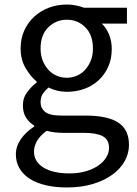

<svg xmlns="http://www.w3.org/2000/svg" viewBox="-20 -577 603 847"><path d="M275 250Q225 250 183.5 240.5Q142 231 112.5 212.5Q83 194 66.5 166.5Q50 139 50 104Q50 69 71.5 37.5Q93 6 131 -19V-23Q109 -36 95 -58Q81 -80 81 -112Q81 -146 101 -172Q121 -198 142 -213V-217Q115 -239 93 -276.5Q71 -314 71 -363Q71 -408 87.5 -443.5Q104 -479 132 -504.5Q160 -530 197 -543.5Q234 -557 275 -557Q298 -557 317.5 -552.5Q337 -548 351 -543H540V-473H429Q449 -454 461 -425Q473 -396 473 -361Q473 -317 457.5 -282.5Q442 -248 415 -223Q388 -198 352 -185Q316 -172 275 -172Q232 -172 194 -191Q179 -178 169 -163.5Q159 -149 159 -126Q159 -100 179 -83.5Q199 -67 254 -67H360Q455 -67 502 -36Q549 -5 549 62Q549 100 530 134Q511 168 475 194Q439 220 388.5 235Q338 250 275 250ZM275 -234Q298 -234 319 -243Q340 -252 355.5 -269Q371 -286 380.5 -309.5Q390 -333 390 -363Q390 -423 356.5 -456.5Q323 -490 275 -490Q227 -490 193 -456.5Q159 -423 159 -363Q159 -333 168.5 -309.5Q178 -286 193.5 -269Q209 -252 230 -243Q251 -234 275 -234ZM288 188Q327 188 359 178.5Q391 169 413.5 153.5Q436 138 448.5 117.5Q461 97 461 76Q461 38 432.5 23.5Q404 9 350 9H256Q241 9 222.5 7Q204 5 186 0Q157 21 143.5 44.5Q130 68 130 92Q130 136 171.5 162Q213 188 288 188Z"/></svg>

Font: SpoqaHanSansJP-Regular
Style: Regular
Weight: 400
Designer: [Source Han Sans]
Ryoko NISHIZUKA  (kana & ideographs); Paul D. Hunt (Latin, Greek & Cyrillic); Wenlong ZHANG  (bopomofo
Foundry: Spoqa (http://bi.spoqa.com)
Version: Version 1.002.20150607